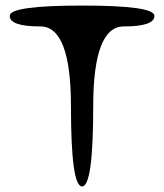

<svg xmlns="http://www.w3.org/2000/svg" viewBox="-20 -670 590 690"><path d="M535 -613Q535 -575 425 -575Q315 -575 315 -288Q315 0 275 0Q235 0 235 -288Q235 -575 125 -575Q15 -575 15 -613Q15 -650 275 -650Q535 -650 535 -613Z"/></svg>

Font: Syne Mono
Style: Regular
Weight: 400
Monospace: yes
Designer: Lucas Descroix
Foundry: Bonjour Monde
Version: Version 2.000; ttfautohint (v1.8.3)